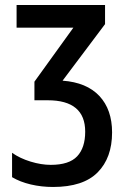

<svg xmlns="http://www.w3.org/2000/svg" viewBox="-20 -734 511 764"><path d="M398 -714V-638L229 -413Q325 -406 375.5 -352Q426 -298 426 -207Q426 -106 368.5 -48Q311 10 191 10Q145 10 102.5 0Q60 -10 28 -29V-126Q59 -104 101.5 -91Q144 -78 182 -78Q255 -78 287 -112Q319 -146 319 -210Q319 -335 170 -335H117V-409L272 -624H46V-714Z"/></svg>

Font: Avrile Sans Condensed Medium
Style: Regular
Weight: 500
Width: 3
Designer: Monotype Design Team
Foundry: Monotype Imaging Inc.
Version: Version 2.001;September 10, 2019;FontCreator 11.5.0.2425 64-